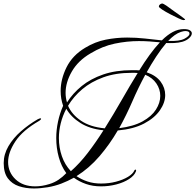

<svg xmlns="http://www.w3.org/2000/svg" viewBox="-20 -992 1108 1089"><path d="M172 77Q126 77 87 64Q48 51 24.5 19.5Q1 -12 1 -67Q1 -117 28 -163Q55 -209 99 -247.5Q143 -286 193 -315Q205 -321 209 -321Q213 -321 213 -318Q213 -314 203 -307Q109 -253 67.5 -190.5Q26 -128 26 -73Q26 -15 68 25Q110 65 180 65Q218 65 260 52Q289 43 312 27.5Q335 12 356 -10Q328 -48 313.5 -100Q299 -152 299 -209Q299 -255 309 -302Q319 -349 338 -392Q324 -432 324 -476Q324 -543 357.5 -610.5Q391 -678 463 -721Q519 -755 579.5 -767Q640 -779 701 -779Q752 -779 802 -773.5Q852 -768 898 -763Q929 -794 960 -810.5Q991 -827 1023 -827Q1046 -827 1057 -820Q1068 -813 1068 -803Q1068 -790 1053 -776Q1038 -762 1014 -755Q992 -749 967.5 -748Q943 -747 923 -748Q894 -714 865.5 -670.5Q837 -627 812 -582Q865 -564 891 -529Q917 -494 917 -453Q917 -410 887 -366.5Q857 -323 797.5 -291.5Q738 -260 648 -252Q602 -173 544 -105.5Q486 -38 414 7Q442 26 476.5 37.5Q511 49 553 49Q598 49 638 38.5Q678 28 706 11Q734 -6 742 -25Q745 -30 748 -30Q754 -30 751 -20Q742 4 712 23.5Q682 43 640 54Q598 65 553 65Q506 65 467.5 51.5Q429 38 399 16Q365 35 328.5 49Q292 63 251 70Q232 73 212 75Q192 77 172 77ZM934 -760Q998 -757 1026.5 -772.5Q1055 -788 1055 -801Q1055 -816 1031 -816Q1023 -816 1006 -811Q988 -805 970 -792Q952 -779 934 -760ZM360 -411Q393 -463 443.5 -504Q494 -545 565 -569.5Q636 -594 730 -594Q740 -594 750 -594Q760 -594 770 -593Q799 -640 828.5 -680.5Q858 -721 887 -752Q858 -755 828 -757Q798 -759 768 -759Q700 -759 630.5 -744.5Q561 -730 493 -689Q423 -648 387.5 -586.5Q352 -525 352 -465Q352 -438 360 -411ZM574 -264Q623 -342 669.5 -423.5Q716 -505 761 -578Q752 -579 743.5 -579Q735 -579 727 -579Q636 -579 566 -553.5Q496 -528 446.5 -486Q397 -444 366 -392Q387 -343 439 -307.5Q491 -272 574 -264ZM656 -265Q737 -275 788.5 -303.5Q840 -332 864.5 -370.5Q889 -409 889 -448Q889 -486 867 -518.5Q845 -551 804 -568Q764 -494 730.5 -416.5Q697 -339 656 -265ZM382 -21Q432 -65 478 -125Q524 -185 567 -253Q489 -261 436 -294.5Q383 -328 356 -375Q335 -335 324.5 -292.5Q314 -250 314 -209Q314 -155 331 -106Q348 -57 382 -21ZM1020 -878Q1014 -878 992.5 -888Q971 -898 945 -911.5Q919 -925 900 -937.5Q881 -950 881 -955Q881 -962 887.5 -967Q894 -972 900 -972Q906 -972 924.5 -959.5Q943 -947 972 -925Q980 -920 993.5 -910Q1007 -900 1018.5 -891.5Q1030 -883 1030 -881Q1030 -878 1020 -878Z"/></svg>

Font: Mea Culpa
Style: Regular
Weight: 400
Designer: Robert E. Leuschke
Foundry: Robert E. Leuschke
Version: Version 1.010; ttfautohint (v1.8.3)